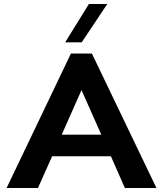

<svg xmlns="http://www.w3.org/2000/svg" viewBox="-20 -941 815 961"><path d="M605 0 535 -159H241L170 0H13L335 -673H440L763 0ZM487 -267 388 -490 289 -267ZM425 -921H517L389 -729H306Z"/></svg>

Font: Madhuban SemiBold
Style: Regular
Weight: 600
Designer: jaikishan Patel
Foundry: MagicType
Version: Version 1.000